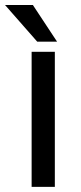

<svg xmlns="http://www.w3.org/2000/svg" viewBox="-48 -731 315 751"><path d="M166.5 0H75.7V-528.3H166.5ZM175.3 -567.9H97.7L-28.3 -711.4H80.6Z"/></svg>

Font: MAUL
Style: Regular
Weight: 400
Designer: MAUL
Version: Version 1.0; 2020; ttfautohint (v1.8.3)